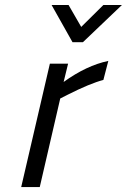

<svg xmlns="http://www.w3.org/2000/svg" viewBox="-20 -758 514 778"><path d="M315.9 -586.9H273.9L189 -737.8H257.8L309.1 -648.9L398.9 -737.8H474.1ZM65.9 0 182.1 -500H255.9L237.8 -425.8Q330.6 -492.7 418.9 -511.2L398.9 -434.1Q344.7 -419.9 253.9 -374L224.1 -358.9L141.1 0Z"/></svg>

Font: TitilliumWeb-Italic
Style: Italic
Weight: 400
Italic angle: -13°
Version: Version 1.001;PS 57.000;hotconv 1.0.70;makeotf.lib2.5.55311